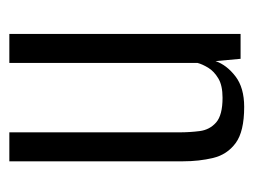

<svg xmlns="http://www.w3.org/2000/svg" viewBox="-86 -449 543 411"><g transform="rotate(-90 185.5 -243.5)"><path d="M162.1 7.7Q109.5 7.7 84.8 -10.5Q60.1 -28.7 52.9 -58.8Q45.7 -88.8 45.7 -123.3V-495H107.7V-131.4Q107.7 -108.9 110.4 -87.6Q113.1 -66.3 128.8 -52.4Q144.6 -38.6 181.6 -38.6Q208.1 -38.6 223.2 -47.7Q238.3 -56.7 246 -69.3Q253.6 -81.9 256.3 -92.2V-495H318.3V0H265.1L260.2 -53.6Q251.9 -29.7 227.6 -11Q203.3 7.7 162.1 7.7Z"/></g></svg>

Font: Alumni Sans SC Thin
Style: Regular
Weight: 100
Designer: Robert E. Leuschke
Foundry: Robert E. Leuschke
Version: Version 1.018